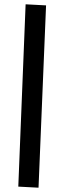

<svg xmlns="http://www.w3.org/2000/svg" viewBox="-20 -806 279 892"><path d="M65 61 99 -786 194 -781 159 66Z"/></svg>

Font: ZCOOL KuaiLe
Style: Regular
Weight: 400
Designer: Lui Bingke
Foundry: ZCOOL
Version: Version 2.000